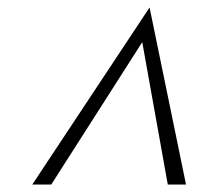

<svg xmlns="http://www.w3.org/2000/svg" viewBox="-20 -729 589 514"><path d="M66.4 -234.9 380.4 -709 478 -234.9H429.2L360.8 -616.2L117.2 -234.9Z"/></svg>

Font: HK Grotesk Light Legacy Italic
Style: Regular
Weight: 300
Italic angle: -13°
Designer: Alfredo Marco Pradil
Foundry: Hanken Design Co.
Version: Version 2.022;PS 002.022;hotconv 1.0.88;makeotf.lib2.5.64775